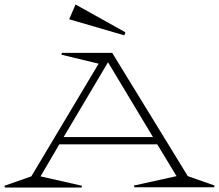

<svg xmlns="http://www.w3.org/2000/svg" viewBox="-74 -836 978 857"><path d="M234.9 -750 263.2 -815.9 485.8 -691.9 481 -678.2ZM-54.2 -6.8 65.9 -48.8 366.2 -551.8 200.2 -591.8 202.1 -600.1H426.8L764.2 -49.8L883.8 -7.8L881.8 0H525.9L523.9 -7.8L713.9 -49.8L627.9 -191.9H190.9L106.9 -48.8L292 -6.8L290 1H-51.8ZM210 -224.1H608.9L408.2 -558.1Z"/></svg>

Font: Halibut Exp Thin
Style: Regular
Weight: 250
Width: 7
Designer: Matteo Maggi
Foundry: Collletttivo
Version: Version 3.080 | FøM Fix